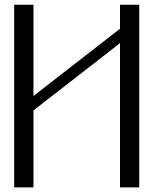

<svg xmlns="http://www.w3.org/2000/svg" viewBox="-20 -812 686 832"><path d="M583.5 -791.5V0H500V-625L125 -333.5V0H41.5V-791.5H125V-396L500 -687.5V-791.5Z"/></svg>

Font: Gputeks
Style: Regular
Weight: 500
Version: Version 0.9